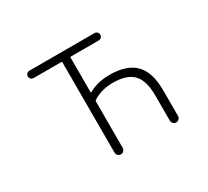

<svg xmlns="http://www.w3.org/2000/svg" viewBox="-143 -982 1287 1189"><g transform="rotate(-30 500.0 -388.0)"><path d="M444.3 -390.6Q440.4 -387.7 440.4 -382.8V-50.8Q440.4 -39.1 431.6 -30.3Q422.9 -21.5 411.1 -21.5Q399.4 -21.5 390.6 -30.3Q381.8 -39.1 381.8 -50.8V-697.3Q381.8 -701.2 377.9 -701.2H178.7Q168 -701.2 160.2 -709Q152.3 -716.8 152.3 -727.5Q152.3 -738.3 160.2 -746.1Q168 -753.9 178.7 -753.9H644.5Q655.3 -753.9 663.1 -746.1Q670.9 -738.3 670.9 -727.5Q670.9 -716.8 663.1 -709Q655.3 -701.2 644.5 -701.2H444.3Q440.4 -701.2 440.4 -697.3V-449.2Q440.4 -444.3 444.3 -446.3Q507.8 -483.4 594.7 -483.4Q717.8 -483.4 776.9 -423.3Q835.9 -363.3 835.9 -234.4V-50.8Q835.9 -39.1 827.1 -30.3Q818.4 -21.5 806.6 -21.5Q794.9 -21.5 786.1 -30.3Q777.3 -39.1 777.3 -50.8V-231.4Q777.3 -337.9 732.4 -384.3Q687.5 -430.7 587.9 -430.7Q504.9 -430.7 444.3 -390.6Z"/></g></svg>

Font: Gen Jyuu Gothic L Monospace Light
Style: Regular
Weight: 300
Designer: [Source Han Sans]
Ryoko NISHIZUKA  (kana & ideographs); Paul D. Hunt (Latin, Greek & Cyrillic); Wenlong ZHANG  (bopomofo
Version: Version 1.002.20150607